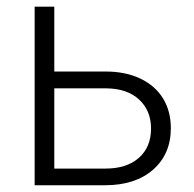

<svg xmlns="http://www.w3.org/2000/svg" viewBox="-20 -548 575 568"><path d="M140.6 -336.4H293Q351.6 -336.4 395.8 -315.2Q439.9 -293.9 462.6 -256.3Q485.4 -218.8 485.4 -168.9Q485.4 -92.3 432.9 -46.1Q380.4 0 291 0H82.5V-528.3H140.6ZM140.6 -286.6V-49.3H292Q355 -49.3 390.9 -81.1Q426.8 -112.8 426.8 -168Q426.8 -220.7 391.8 -253.2Q356.9 -285.6 296.4 -286.6Z"/></svg>

Font: RobotoInd Light
Style: Regular
Weight: 300
Designer: Google
Version: Version 2.001151; 2014